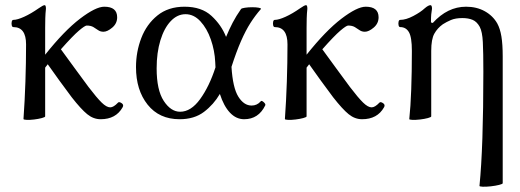

<svg xmlns="http://www.w3.org/2000/svg" viewBox="-20 -451 2016 744"><path d="M71 10Q76 -60 78.5 -134.5Q81 -209 81 -279Q81 -346 32 -346Q27 -346 25.5 -353Q24 -360 25.5 -367Q27 -374 32 -374Q47 -374 73.5 -386Q100 -398 130 -419Q147 -431 153 -431Q158 -431 158 -417Q156 -399 155.5 -380Q155 -361 155 -343V-239Q229 -332 290 -378.5Q351 -425 384 -425Q434 -425 434 -384Q434 -360 415 -344Q396 -328 381 -328Q369 -328 360.5 -334Q352 -340 342 -346Q332 -352 316 -352Q309 -352 285.5 -332Q262 -312 216 -260Q242 -224 270 -186Q298 -148 323 -114Q355 -72 374 -53.5Q393 -35 407 -35Q420 -35 437 -53Q441 -58 451 -51.5Q461 -45 455 -35Q429 11 370 11Q342 11 318 -8.5Q294 -28 258 -74Q234 -106 210 -139Q186 -172 165 -202Q160 -196 155 -189V0Q155 3 142 6.5Q129 10 112.5 12Q96 14 83.5 13.5Q71 13 71 10Z M676 11Q597 11 552 -45.5Q507 -102 507 -191Q507 -250 527.5 -303.5Q548 -357 590 -391Q632 -425 695 -425Q761 -425 799.5 -389.5Q838 -354 856 -308Q868 -337 881.5 -363Q895 -389 914 -416Q916 -419 929 -421Q942 -423 957.5 -423Q973 -423 983 -421Q993 -419 991 -416Q969 -391 950.5 -362Q932 -333 914 -292Q896 -251 877 -192Q882 -111 903.5 -76.5Q925 -42 955 -42Q976 -42 990 -58Q993 -63 1001.5 -55.5Q1010 -48 1008 -43Q982 11 926 11Q895 11 871 -14.5Q847 -40 832 -87Q808 -46 770.5 -17.5Q733 11 676 11ZM587 -186Q587 -102 614.5 -60Q642 -18 678 -18Q720 -18 755.5 -67Q791 -116 815 -190Q814 -200 814 -210Q812 -255 797 -298Q782 -341 756.5 -368.5Q731 -396 699 -396Q667 -396 641.5 -369Q616 -342 601.5 -294.5Q587 -247 587 -186Z M1084 10Q1089 -60 1091.5 -134.5Q1094 -209 1094 -279Q1094 -346 1045 -346Q1040 -346 1038.5 -353Q1037 -360 1038.5 -367Q1040 -374 1045 -374Q1060 -374 1086.5 -386Q1113 -398 1143 -419Q1160 -431 1166 -431Q1171 -431 1171 -417Q1169 -399 1168.5 -380Q1168 -361 1168 -343V-239Q1242 -332 1303 -378.5Q1364 -425 1397 -425Q1447 -425 1447 -384Q1447 -360 1428 -344Q1409 -328 1394 -328Q1382 -328 1373.5 -334Q1365 -340 1355 -346Q1345 -352 1329 -352Q1322 -352 1298.5 -332Q1275 -312 1229 -260Q1255 -224 1283 -186Q1311 -148 1336 -114Q1368 -72 1387 -53.5Q1406 -35 1420 -35Q1433 -35 1450 -53Q1454 -58 1464 -51.5Q1474 -45 1468 -35Q1442 11 1383 11Q1355 11 1331 -8.5Q1307 -28 1271 -74Q1247 -106 1223 -139Q1199 -172 1178 -202Q1173 -196 1168 -189V0Q1168 3 1155 6.5Q1142 10 1125.5 12Q1109 14 1096.5 13.5Q1084 13 1084 10Z M1838 269Q1853 120 1853 -173Q1853 -247 1851 -287.5Q1849 -328 1839 -347Q1828 -367 1811.5 -374Q1795 -381 1772 -381Q1745 -381 1727.5 -373.5Q1710 -366 1696 -357Q1675 -342 1663 -320.5Q1651 -299 1651 -254V0Q1651 3 1638 6.5Q1625 10 1608 12Q1591 14 1578 13.5Q1565 13 1566 10Q1571 -36 1573.5 -104Q1576 -172 1576 -254Q1576 -307 1564.5 -326.5Q1553 -346 1531 -346Q1526 -346 1524.5 -353Q1523 -360 1524.5 -367Q1526 -374 1531 -374Q1553 -374 1581.5 -389Q1610 -404 1626 -419Q1640 -431 1648 -431Q1654 -431 1654 -417Q1652 -406 1651 -395Q1650 -384 1650 -364L1657 -362Q1714 -425 1786 -425Q1827 -425 1858.5 -407.5Q1890 -390 1907 -360Q1918 -340 1923 -309.5Q1928 -279 1928 -232V259Q1928 262 1914 265.5Q1900 269 1882 271Q1864 273 1850.5 272.5Q1837 272 1838 269Z"/></svg>

Font: Junicode SmExp
Style: Regular
Weight: 400
Width: 6
Designer: Peter S. Baker
Version: Version 2.205; ttfautohint (v1.8.4)